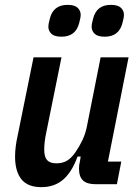

<svg xmlns="http://www.w3.org/2000/svg" viewBox="-20 -758 573 790"><path d="M233 -522 170 -211Q162 -174 162 -142Q162 -112 174 -99Q186 -86 212 -86Q238 -86 256 -97Q274 -108 290 -131Q306 -154 318.5 -180Q331 -206 337 -235L394 -522H509L424 -93H479L461 0H374Q338 0 321.5 -15.5Q305 -31 305 -65Q305 -72 306 -79.5Q307 -87 309 -95L312 -114H299Q277 -52 241 -20Q205 12 150 12Q94 12 68 -20.5Q42 -53 42 -114Q42 -135 45 -157.5Q48 -180 52 -197L118 -522ZM233 -607Q204 -607 191.5 -619Q179 -631 179 -648Q179 -653 180 -659.5Q181 -666 185 -681Q199 -738 258 -738Q287 -738 299.5 -726Q312 -714 312 -697Q312 -692 311 -685.5Q310 -679 306 -664Q292 -607 233 -607ZM411 -607Q382 -607 369.5 -619Q357 -631 357 -648Q357 -653 358 -659.5Q359 -666 363 -681Q377 -738 436 -738Q465 -738 477.5 -726Q490 -714 490 -697Q490 -692 489 -685.5Q488 -679 484 -664Q470 -607 411 -607Z"/></svg>

Font: IBM Plex Sans Cond SmBld
Style: Italic
Weight: 600
Width: 3
Italic angle: -11°
Designer: Mike Abbink, Paul van der Laan, Pieter van Rosmalen
Foundry: Bold Monday
Version: Version 1.3